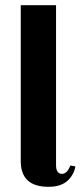

<svg xmlns="http://www.w3.org/2000/svg" viewBox="-20 -710 315 740"><path d="M219 -40Q239 -40 251 -72L270 -69Q270 -59 262.5 -43.5Q255 -28 245 -18Q219 10 167 10Q60 10 60 -89V-690H196V-74Q196 -40 219 -40Z"/></svg>

Font: Trochut
Style: Bold
Weight: 700
Designer: Andreu Balius
Foundry: Andreu Balius
Version: Version 1.001